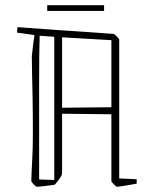

<svg xmlns="http://www.w3.org/2000/svg" viewBox="-20 -706 581 736"><path d="M102 -491Q104 -508 106.5 -530Q109 -552 112 -569L110 -572L45 -581L47 -602Q126 -596 197 -591Q268 -586 324.5 -582.5Q381 -579 416 -576Q418 -576 427.5 -566.5Q437 -557 437 -554V-22L504 -19V-2Q498 -1 481 2Q464 5 448 7.5Q432 10 428 10Q426 10 416.5 0.5Q407 -9 407 -12V-268L218 -270V-48Q218 -40 216.5 -35Q215 -30 204 -15L190 2Q172 5 148.5 7.5Q125 10 121 10Q118 10 109 0.5Q100 -9 100 -12Q101 -51 103.5 -93.5Q106 -136 106 -191Q106 -273 105 -327.5Q104 -382 103 -420.5Q102 -459 102 -491ZM130 -18 188 -16V-565L132 -569Q130 -515 130 -377Q130 -239 130 -18ZM407 -552 218 -563V-293L407 -295ZM161 -664V-686H379V-664Z"/></svg>

Font: Grenze Gotisch Thin
Style: Regular
Weight: 100
Designer: Renata Polastri
Foundry: Omnibus-Type
Version: Version 1.001